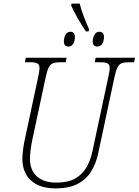

<svg xmlns="http://www.w3.org/2000/svg" viewBox="-20 -1034 768 1064"><path d="M456 -860Q433 -894 410.5 -933Q388 -972 374 -1004L377 -1014H422Q429 -982 444 -943Q459 -904 474 -871L471 -860ZM360 -776Q334 -776 334 -804Q334 -824 343 -841Q352 -858 370 -858Q395 -858 395 -829Q395 -806 385.5 -791Q376 -776 360 -776ZM520 -776Q494 -776 494 -804Q494 -824 503.5 -841Q513 -858 530 -858Q556 -858 556 -829Q556 -806 546 -791Q536 -776 520 -776ZM288 10Q200 10 152 -33.5Q104 -77 104 -156Q104 -175 107.5 -203Q111 -231 117 -259L191 -605Q199 -640 199 -657Q199 -677 186.5 -683Q174 -689 148 -689H118L123 -714H349L344 -689H312Q288 -689 273.5 -683.5Q259 -678 250 -660Q241 -642 233 -605L159 -259Q152 -226 149 -198.5Q146 -171 146 -153Q146 -92 184 -57Q222 -22 292 -22Q357 -22 397 -45Q437 -68 459 -106.5Q481 -145 491 -190L580 -606Q583 -622 585.5 -635Q588 -648 588 -657Q588 -677 575.5 -683Q563 -689 538 -689H505L510 -714H728L723 -689H692Q668 -689 654 -683.5Q640 -678 631 -660Q622 -642 614 -605L525 -188Q513 -129 485.5 -84.5Q458 -40 410.5 -15Q363 10 288 10Z"/></svg>

Font: Noto Serif SemiCondensed ExtraLight
Style: Italic
Weight: 200
Width: 4
Italic angle: -12°
Designer: Monotype Design Team
Foundry: Monotype Imaging Inc.
Version: Version 2.013